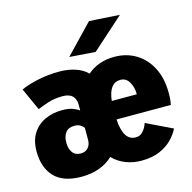

<svg xmlns="http://www.w3.org/2000/svg" viewBox="-106 -818 936 935"><g transform="rotate(-15 362.5 -350.5)"><path d="M193 11Q100.5 11 56.2 -36.2Q12 -83.5 12 -164.5Q12 -219 35 -255Q58 -291 97 -309Q136 -327 183.5 -327Q219 -327 240.8 -317.8Q262.5 -308.5 269 -302.5V-333.5Q269 -359 253.5 -375.5Q238 -392 203 -392Q160.5 -392 126 -380Q91.5 -368 75.5 -361L24.5 -473.5Q50.5 -487 104.5 -499.5Q158.5 -512 220 -512Q263.5 -512 300 -499.8Q336.5 -487.5 360 -464Q415 -512 496.5 -512Q556.5 -512 604 -483.8Q651.5 -455.5 679.5 -402Q707.5 -348.5 707.5 -273Q707.5 -252 706 -237.5Q704.5 -223 702.5 -214.5H428.5Q435 -106 496.5 -106Q515 -106 527 -116Q539 -126 546.2 -139.2Q553.5 -152.5 556.5 -162.5L687.5 -99.5Q674.5 -72.5 649.8 -47.2Q625 -22 587 -5.5Q549 11 495 11Q453.5 11 416.5 -3.2Q379.5 -17.5 351.5 -46Q324.5 -19.5 284.2 -4.2Q244 11 193 11ZM429.5 -307.5H555.5V-312Q555.5 -342 540.5 -369Q525.5 -396 496 -396Q439 -396 429.5 -307.5ZM218 -99.5Q241.5 -99.5 255.2 -114.8Q269 -130 269 -154V-215Q263.5 -223.5 251.5 -230.8Q239.5 -238 222.5 -238Q192 -238 177.5 -219.2Q163 -200.5 163 -168.5Q163 -138 176.8 -118.8Q190.5 -99.5 218 -99.5ZM415.5 -558.5 285 -568 423 -712 576.5 -702.5Z"/></g></svg>

Font: Trispace SemiCondensed
Style: Bold
Weight: 700
Width: 4
Designer: Tyler Finck
Foundry: Etcetera Type Company
Version: Version 1.210; ttfautohint (v1.8.3)